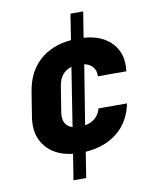

<svg xmlns="http://www.w3.org/2000/svg" viewBox="-91 -759 781 968"><g transform="rotate(-10 300.0 -275.0)"><path d="M206 140 227 8Q135 -2 88 -61Q41 -120 55 -210L76 -340Q92 -436 154 -492.5Q216 -549 316 -558L337 -690H402L381 -559Q476 -552 525.5 -497.5Q575 -443 564 -355H418Q420 -384 404.5 -402.5Q389 -421 361 -427L312 -123Q343 -128 364.5 -147Q386 -166 393 -195H539Q521 -104 456.5 -51Q392 2 292 9L271 140ZM205 -210Q194 -142 248 -125L295 -425Q237 -408 226 -340Z"/></g></svg>

Font: JetBrains Mono ExtraBold
Style: Italic
Weight: 800
Italic angle: -9°
Monospace: yes
Designer: Philipp Nurullin, Konstantin Bulenkov
Foundry: JetBrains
Version: Version 2.305; ttfautohint (v1.8.4.7-5d5b)